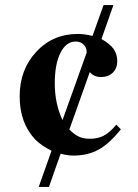

<svg xmlns="http://www.w3.org/2000/svg" viewBox="-20 -596 540 753"><path d="M424.8 -576.2 377.9 -442.9Q410.6 -424.8 425.3 -404.3Q439.9 -383.8 439.9 -356Q439.9 -328.1 422.4 -311Q404.8 -293.9 376 -293.9Q349.6 -293.9 332 -313L252 -87.9Q272 -67.9 290 -59.8Q308.1 -51.8 333 -51.8Q364.3 -51.8 387.7 -64.2Q411.1 -76.7 436 -106.9L454.1 -88.9Q409.2 -32.7 366.7 -9.3Q324.2 14.2 267.1 14.2Q245.1 14.2 217.8 6.8L171.9 137.2H131.8L182.1 -4.9Q142.1 -24.9 119.1 -47.9Q57.1 -112.8 57.1 -217.8Q57.1 -322.8 122.1 -392.8Q187 -462.9 285.2 -462.9Q311 -462.9 342.8 -455.1L386.2 -576.2ZM225.1 -125 319.8 -389.2V-392.1Q319.8 -410.2 307.6 -421.6Q295.4 -433.1 276.9 -433.1Q239.3 -433.1 217 -388.7Q194.8 -344.2 194.8 -269Q194.8 -189.9 225.1 -125Z"/></svg>

Font: Accordance
Style: Bold
Weight: 700
Version: Version 1.2 (build January 31, 2020) Miklal Software Solutio